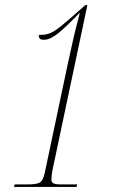

<svg xmlns="http://www.w3.org/2000/svg" viewBox="-20 -738 464 758"><path d="M35 0 38 -10H91Q123 -10 136.5 -17Q150 -24 157 -57L250 -497Q263 -557 271.5 -593.5Q280 -630 286 -651.5Q292 -673 295 -687H294Q242 -633 210 -607Q178 -581 154 -581Q140 -581 136.5 -586Q133 -591 133 -600Q154 -600 169 -604Q184 -608 202.5 -621Q221 -634 251 -660L317 -718H325L189 -75Q186 -61 184.5 -48.5Q183 -36 183 -29Q183 -18 191.5 -14Q200 -10 222 -10H285L282 0Z"/></svg>

Font: Noto Serif Display ExtraCondensed Thin
Style: Italic
Weight: 100
Width: 2
Italic angle: -12°
Designer: Monotype Design Team
Foundry: Monotype Imaging Inc.
Version: Version 2.009